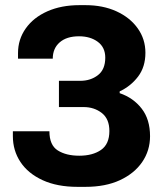

<svg xmlns="http://www.w3.org/2000/svg" viewBox="-20 -716 640 746"><path d="M281 10Q202 10 145.5 -16Q89 -42 59.5 -86.5Q30 -131 30 -187V-206H172Q172 -152 204.5 -131.5Q237 -111 288 -111Q340 -111 372.5 -133.5Q405 -156 405 -207Q405 -254 375.5 -277Q346 -300 305 -300H209V-402H292Q332 -402 360.5 -424Q389 -446 389 -492Q389 -532 360 -553.5Q331 -575 287 -575Q239 -575 212 -551.5Q185 -528 185 -488H50V-510Q50 -563 80 -605.5Q110 -648 164 -672Q218 -696 289 -696H312Q380 -696 432.5 -672Q485 -648 515 -606Q545 -564 545 -511Q545 -456 516.5 -418.5Q488 -381 445 -361V-354Q498 -336 530.5 -294Q563 -252 563 -187Q563 -131 532.5 -86.5Q502 -42 446 -16Q390 10 312 10Z"/></svg>

Font: Chivo Mono
Style: Bold
Weight: 700
Monospace: yes
Designer: Hector Gatti
Foundry: Omnibus-Type
Version: Version 1.008; ttfautohint (v1.8.4.7-5d5b)